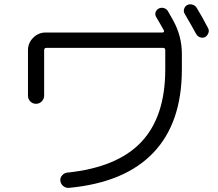

<svg xmlns="http://www.w3.org/2000/svg" viewBox="-20 -858 1040 915"><path d="M113.3 -402.3V-618.2Q113.3 -653.3 138.2 -678.2Q163.1 -703.1 198.2 -703.1H754.9Q758.8 -703.1 760.7 -706.1Q762.7 -709 761.7 -711.9Q755.9 -721.7 743.7 -743.7Q731.4 -765.6 724.6 -776.4Q717.8 -787.1 721.2 -798.8Q724.6 -810.5 735.8 -816.9Q747.1 -823.2 760.3 -819.8Q773.4 -816.4 780.3 -804.7Q784.2 -797.9 793 -782.7Q801.8 -767.6 805.7 -759.8Q846.7 -686.5 846.7 -600.6V-527.3Q846.7 -273.4 711.4 -130.9Q576.2 11.7 310.5 37.1Q294.9 39.1 282.2 29.3Q269.5 19.5 267.6 3.9Q265.6 -9.8 275.4 -21.5Q285.2 -33.2 298.8 -35.2Q538.1 -59.6 652.8 -180.7Q767.6 -301.8 767.6 -527.3V-619.1Q767.6 -629.9 756.8 -629.9H201.2Q190.4 -629.9 190.4 -619.1V-402.3Q190.4 -386.7 179.2 -375Q168 -363.3 151.9 -363.3Q135.7 -363.3 124.5 -374.5Q113.3 -385.7 113.3 -402.3ZM917 -821.3Q943.4 -778.3 971.7 -723.6Q977.5 -712.9 973.1 -700.7Q968.8 -688.5 958 -681.6Q946.3 -675.8 933.6 -680.2Q920.9 -684.6 914.1 -697.3Q894.5 -733.4 860.4 -792Q853.5 -802.7 857.4 -815.4Q861.3 -828.1 872.1 -834Q883.8 -839.8 897 -835.9Q910.2 -832 917 -821.3Z"/></svg>

Font: Rounded-X Mgen+ 1mn regular
Style: Regular
Weight: 400
Designer: [Source Han Sans]
Ryoko NISHIZUKA  (kana & ideographs); Paul D. Hunt (Latin, Greek & Cyrillic); Wenlong ZHANG  (bopomofo
Version: Version 1.059.20150602